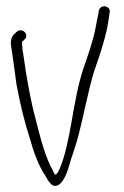

<svg xmlns="http://www.w3.org/2000/svg" viewBox="-20 -592 402 620"><path d="M16 -442C22 -406 27 -363 33 -321C43 -265 59 -198 76 -146C89 -100 105 -56 126 -25C138 -4 150 19 172 3C189 -9 201 -46 209 -77C215 -95 222 -114 228 -135C248 -206 262 -288 283 -359C302 -414 325 -478 332 -538L334 -551C335 -556 335 -560 332 -564C322 -577 302 -573 299 -557L297 -544C295 -535 292 -522 289 -504C281 -461 264 -413 249 -370C214 -264 209 -132 173 -48C169 -39 164 -28 158 -28C156 -31 152 -36 149 -45C121 -94 104 -174 86 -243C74 -295 65 -348 58 -398C54 -423 51 -439 51 -457C56 -462 65 -467 65 -476C65 -485 57 -494 47 -494C42 -494 38 -493 35 -490C21 -479 12 -468 16 -442Z"/></svg>

Font: Stray Cat
Style: UltCn
Weight: 400
Version: Version 1.0